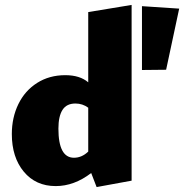

<svg xmlns="http://www.w3.org/2000/svg" viewBox="-20 -745 747 779"><path d="M514 -725V-12L372 14L350 -43Q281 10 206 10Q125 10 76.5 -48.5Q28 -107 28 -201Q28 -268 54.5 -322.5Q81 -377 130.5 -408.5Q180 -440 245 -440Q304 -440 338 -411V-696ZM280 -105Q312 -105 338 -130V-308Q315 -325 286 -325Q250 -325 233.5 -299Q217 -273 217 -223Q217 -105 280 -105ZM556 -461V-720L707 -710L654 -462Z"/></svg>

Font: Ysabeau Heavy
Style: Regular
Weight: 800
Designer: Christian Thalmann (Catharsis Fonts)
Version: Version 0.003